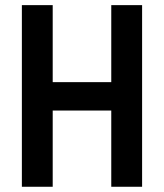

<svg xmlns="http://www.w3.org/2000/svg" viewBox="-20 -713 626 733"><path d="M404.8 0H522.5V-693.4H404.8V-399.4H181.2V-693.4H63.5V0H181.2V-291H404.8Z"/></svg>

Font: Cascadia Code NF SemiBold
Style: Regular
Weight: 600
Monospace: yes
Designer: Aaron Bell
Foundry: Saja Typeworks
Version: Version 2404.023